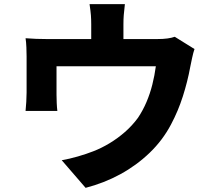

<svg xmlns="http://www.w3.org/2000/svg" viewBox="-20 -841 1040 924"><path d="M581 -821Q577 -787 575.5 -767.5Q574 -748 574 -724Q574 -711 574 -683.5Q574 -656 574 -626.5Q574 -597 574 -577H419Q419 -600 419 -629.5Q419 -659 419 -685Q419 -711 419 -724Q419 -748 417.5 -767.5Q416 -787 411 -821ZM916 -605Q910 -588 904.5 -562Q899 -536 896 -521Q889 -483 880 -447.5Q871 -412 860 -377.5Q849 -343 835 -309.5Q821 -276 803 -242Q763 -166 700 -105.5Q637 -45 559 -2.5Q481 40 392 63L277 -70Q313 -76 354.5 -88Q396 -100 429 -113Q468 -128 507 -151.5Q546 -175 581 -205.5Q616 -236 644 -274Q668 -310 685 -350Q702 -390 713 -433.5Q724 -477 730 -522H252Q252 -509 252 -491Q252 -473 252 -452.5Q252 -432 252 -414.5Q252 -397 252 -385Q252 -367 253 -345Q254 -323 256 -307H103Q105 -327 106.5 -351Q108 -375 108 -396Q108 -408 108 -431.5Q108 -455 108 -481Q108 -507 108 -530.5Q108 -554 108 -569Q108 -586 107 -612.5Q106 -639 103 -657Q130 -655 154 -654Q178 -653 208 -653H734Q766 -653 786.5 -656Q807 -659 821 -664Z"/></svg>

Font: Noto Sans TC ExtraBold
Style: Regular
Weight: 800
Designer: Ryoko NISHIZUKA  (kana, bopomofo & ideographs); Paul D. Hunt (Latin, Greek & Cyrillic); Sandoll Communications , Soo-you
Foundry: Adobe
Version: Version 2.004-H2;hotconv 1.0.118;makeotfexe 2.5.65603